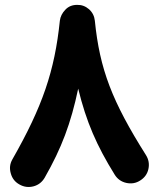

<svg xmlns="http://www.w3.org/2000/svg" viewBox="-20 -668 640 772"><path d="M543.9 57.6C561 46.9 572.3 31.7 576.7 11.7C581.1 -8.8 577.6 -27.3 566.9 -44.4C430.7 -260.3 380.9 -389.6 361.3 -585C359.4 -603 351.6 -618.7 337.9 -630.9C323.7 -643.1 308.1 -648.9 290 -648.4C271 -648.4 254.9 -642.1 242.7 -628.9C230 -615.7 222.7 -601.1 220.7 -585C199.7 -382.3 150.9 -239.7 29.8 -27.3C19.5 -9.3 17.6 9.3 23.4 29.3C28.8 49.3 40.5 64 58.1 73.7C76.2 84 95.2 86.4 115.2 81.1C134.8 75.7 149.4 64 159.7 46.4C227.5 -72.3 265.1 -171.9 294.4 -311.5C327.1 -177.7 368.7 -82.5 441.4 34.7C452.1 51.8 467.8 63 487.8 67.4C507.8 71.8 526.9 68.8 543.9 57.6Z"/></svg>

Font: Mikhak ExtraBold
Style: Regular
Weight: 800
Designer: Amin Abedi
Version: Version 3.2